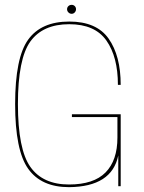

<svg xmlns="http://www.w3.org/2000/svg" viewBox="-20 -769 596 793"><path d="M265 4Q442 2.5 468.5 -127V0H478.5V-297H277V-285.5H465V-201Q465 -106.5 416 -56.8Q367 -7 265 -7Q157 -7 105.5 -79.5Q54 -152 54 -339Q54 -526.5 105.5 -597.8Q157 -669 266 -669Q372 -669 419.5 -601.5Q467 -534 467 -418.5H478.5Q478.5 -538.5 428.8 -609.2Q379 -680 266 -680Q150.5 -680 96.5 -605.5Q42.5 -531 42.5 -339Q42.5 -147.5 96.5 -71.8Q150.5 4 265 4ZM276 -712Q283.5 -712 288.8 -717.8Q294 -723.5 294 -731Q294 -738.5 288.8 -743.8Q283.5 -749 276 -749Q268 -749 262.5 -743.8Q257 -738.5 257 -731Q257 -723 262.8 -717.5Q268.5 -712 276 -712Z"/></svg>

Font: Anybody Thin Thin
Style: Regular
Weight: 250
Version: Version 1.113;gftools[0.9.25]